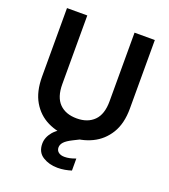

<svg xmlns="http://www.w3.org/2000/svg" viewBox="-161 -815 1002 1138"><g transform="rotate(20 340.5 -245.5)"><path d="M338 12Q261 12 199 -18.5Q137 -49 100.5 -111Q64 -173 64 -268V-700H192V-267Q192 -185 231.5 -145Q271 -105 341 -105Q410 -105 450 -145Q490 -185 490 -267V-700H618V-268Q618 -173 580 -111Q542 -49 478.5 -18.5Q415 12 338 12ZM334 209Q281 209 241 184Q201 159 201 105Q201 65 231 29Q261 -7 341 -41L387 -61L416 -1L364 25Q328 43 313.5 59Q299 75 299 93Q299 112 313 123Q327 134 351 134Q383 134 421 119V195Q402 201 380 205Q358 209 334 209Z"/></g></svg>

Font: Firefly Display
Style: Bold
Weight: 700
Designer: Colophon Foundry, Jonny Pinhorn
Foundry: Colophon Foundry
Version: Version 1.200; ttfautohint (v1.8.3)